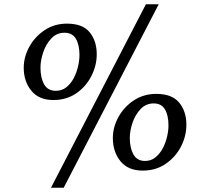

<svg xmlns="http://www.w3.org/2000/svg" viewBox="-20 -835 963 906"><path d="M668.5 -815H729L280.5 51H220.5ZM232 -363Q163.5 -363 127.8 -407Q92 -451 92 -515Q92 -566.5 118.5 -614.5Q145 -662.5 191 -693Q237 -723.5 296 -723.5Q370 -723.5 403.2 -682.5Q436.5 -641.5 436.5 -579Q436.5 -526 411.2 -476.2Q386 -426.5 340 -394.8Q294 -363 232 -363ZM243.5 -406.5Q272 -406.5 293 -423.2Q314 -440 327.8 -466Q341.5 -492 348.2 -521.2Q355 -550.5 355 -575.5Q355 -623 338.2 -651.8Q321.5 -680.5 284.5 -680.5Q247 -680.5 221.8 -653.2Q196.5 -626 183.8 -587.8Q171 -549.5 171 -516Q171 -468 188.2 -437.2Q205.5 -406.5 243.5 -406.5ZM653.5 -30Q584 -30 548.2 -74.5Q512.5 -119 512.5 -183.5Q512.5 -235 539 -283Q565.5 -331 611.8 -361.5Q658 -392 717.5 -392Q791.5 -392 825.5 -350.8Q859.5 -309.5 859.5 -246.5Q859.5 -193 834 -143.5Q808.5 -94 762 -62Q715.5 -30 653.5 -30ZM664.5 -75.5Q692.5 -75.5 713.2 -92.2Q734 -109 747.8 -134.8Q761.5 -160.5 768.2 -189.5Q775 -218.5 775 -243.5Q775 -291 758.2 -319Q741.5 -347 705.5 -347Q668.5 -347 643.2 -320.2Q618 -293.5 605.2 -255.5Q592.5 -217.5 592.5 -184.5Q592.5 -136.5 609.8 -106Q627 -75.5 664.5 -75.5Z"/></svg>

Font: Merriweather
Style: Italic
Weight: 400
Italic angle: -7.8°
Designer: Eben Sorkin
Foundry: Eben Sorkin
Version: Version 2.100